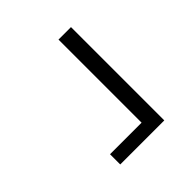

<svg xmlns="http://www.w3.org/2000/svg" viewBox="-13 -592 598 598"><g transform="rotate(45 285.5 -293.0)"><path d="M79 -390V-335H445V-196H490V-390Z"/></g></svg>

Font: GradeGX
Style: Regular
Weight: 100
Width: 1
Designer: Adam Twardoch
Foundry: Adam Twardoch
Version: Version 2.002; DEVELOPMENT